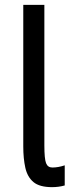

<svg xmlns="http://www.w3.org/2000/svg" viewBox="-20 -762 287 792"><path d="M195 10Q143 10 118 -11Q93 -32 84.5 -70Q76 -108 76 -158V-742H163V-162Q163 -107 170 -89Q177 -71 196 -71Q220 -71 247 -80V3Q222 10 195 10Z"/></svg>

Font: LXGW 975 Gothic SC
Style: Regular
Weight: 400
Version: Version 2.01;February 25, 2021